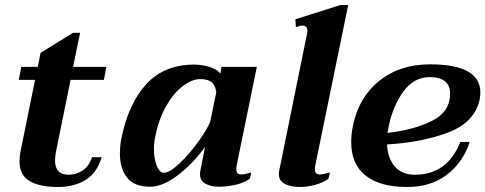

<svg xmlns="http://www.w3.org/2000/svg" viewBox="-20 -737 1939 767"><path d="M204 -133Q200 -114 200 -95Q200 -39 254 -39Q284 -39 309.5 -55.5Q335 -72 348 -109H386Q368 -47 322.5 -18.5Q277 10 211 10Q139 10 98.5 -13.5Q58 -37 58 -93Q58 -113 62 -132L120 -418H55L65 -470H131L142 -526L272 -606H300L272 -470H405L395 -418H262Z M459 -123Q459 -158 466 -189Q494 -325 565.5 -402Q637 -479 756 -479Q786 -479 816 -470Q846 -461 860 -443L865 -470H1006L925 -74Q924 -69 924 -60Q924 -40 943 -40Q953 -40 966.5 -43.5Q980 -47 984 -48L978 -23Q956 -7 921.5 1Q887 9 854 9Q823 9 801 -3Q779 -15 779 -41Q779 -49 780 -53L799 -150Q749 -81 689 -36Q629 9 580 9Q516 9 487.5 -27.5Q459 -64 459 -123ZM820 -252 844 -368Q840 -398 824.5 -409.5Q809 -421 780 -421Q748 -421 711.5 -394Q675 -367 645 -315.5Q615 -264 601 -195Q595 -170 595 -143Q595 -103 606 -75Q617 -47 635 -47Q658 -47 698 -85Q738 -123 774 -173.5Q810 -224 820 -252Z M1094 -41Q1094 -49 1095 -53L1207 -605Q1208 -609 1208 -615Q1208 -635 1186 -635Q1183 -635 1176.5 -633Q1170 -631 1162 -629L1160 -660L1340 -717H1371L1239 -74Q1238 -69 1238 -60Q1238 -40 1257 -40Q1267 -40 1280.5 -43.5Q1294 -47 1298 -48L1292 -23Q1270 -7 1238.5 1.5Q1207 10 1176 10Q1143 10 1118.5 -2Q1094 -14 1094 -41Z M1526 -160Q1529 -104 1557.5 -71.5Q1586 -39 1637 -39Q1767 -39 1819 -170H1856Q1831 -90 1766.5 -40Q1702 10 1607 10Q1498 10 1440.5 -35.5Q1383 -81 1383 -169Q1383 -201 1390 -235Q1413 -348 1495 -414Q1577 -480 1698 -480Q1899 -480 1899 -367Q1899 -354 1896 -339Q1876 -248 1771 -208Q1666 -168 1526 -160ZM1778 -363Q1778 -428 1698 -429Q1633 -429 1591.5 -371.5Q1550 -314 1533 -234Q1529 -213 1528 -206Q1633 -218 1705.5 -254Q1778 -290 1778 -363Z"/></svg>

Font: Taviraj SemiBold
Style: Italic
Weight: 600
Italic angle: -12°
Designer: Katatrad Team
Foundry: CadsonDemak
Version: Version 1.001